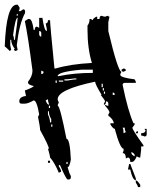

<svg xmlns="http://www.w3.org/2000/svg" viewBox="-20 -761 663 811"><path d="M409.2 -694.3Q418.9 -690.4 423.8 -690.4Q432.6 -694.3 437.5 -694.3Q437.5 -690.4 442.4 -690.4L437.5 -667V-629.9Q478.5 -458 493.2 -458L488.3 -448.2V-444.3Q488.3 -433.6 548.8 -425.8L553.7 -416V-411.1H506.8Q498 -410.2 498 -402.3Q520.5 -292 543.9 -240.2H548.8V-235.4L539.1 -221.7Q539.1 -212.9 585.9 -147.5V-142.6H576.2V-128.9L572.3 -95.7H567.4L557.6 -100.6Q548.8 -79.1 539.1 -77.1H530.3Q530.3 -95.7 520.5 -95.7L511.7 -91.8Q511.7 -114.3 498 -114.3L502 -124V-132.8Q487.3 -132.8 464.8 -216.8Q458 -216.8 446.3 -235.4V-240.2H460.9Q459 -256.8 437.5 -272.5V-277.3L442.4 -286.1Q442.4 -293.9 423.8 -314.5V-318.4L432.6 -314.5H437.5V-323.2Q437.5 -333 427.7 -333Q427.7 -318.4 418.9 -318.4V-323.2L423.8 -333Q423.8 -336.9 405.3 -360.4H409.2Q381.8 -405.3 381.8 -416Q223.6 -382.8 223.6 -341.8Q223.6 -336.9 228.5 -328.1Q223.6 -319.3 223.6 -314.5Q233.4 -314.5 260.7 -174.8Q275.4 -174.8 279.3 -86.9Q273.4 -54.7 265.6 -54.7Q272.5 -28.3 279.3 -17.6V-12.7Q279.3 -2.9 270.5 -2.9H265.6Q259.8 -2.9 233.4 -63.5H228.5V-58.6Q238.3 -43.9 238.3 -36.1L228.5 -31.2Q210 -75.2 191.4 -95.7Q191.4 -103.5 182.6 -132.8H186.5Q186.5 -144.5 149.4 -211.9Q149.4 -223.6 140.6 -267.6L145.5 -277.3Q135.7 -336.9 122.1 -336.9Q98.6 -323.2 85 -323.2H71.3Q61.5 -323.2 61.5 -333Q61.5 -352.5 89.8 -355.5L85 -378.9Q122.1 -392.6 122.1 -397.5Q98.6 -403.3 98.6 -411.1V-416Q117.2 -439.5 117.2 -462.9Q98.6 -607.4 85 -671.9L98.6 -680.7H103.5Q116.2 -680.7 122.1 -634.8H127Q127 -648.4 135.7 -648.4L145.5 -643.6V-685.5H159.2Q167 -629.9 177.7 -629.9V-638.7L172.9 -662.1Q182.6 -662.1 182.6 -675.8H191.4Q191.4 -659.2 210 -471.7H214.8Q276.4 -490.2 368.2 -495.1Q349.6 -555.7 349.6 -634.8V-653.3Q358.4 -663.1 358.4 -680.7H363.3L372.1 -675.8Q372.1 -682.6 386.7 -690.4H390.6V-680.7H400.4Q400.4 -694.3 409.2 -694.3ZM145.5 -629.9V-616.2Q146.5 -606.4 154.3 -606.4V-620.1Q154.3 -629.9 145.5 -629.9ZM223.6 -439.5H228.5Q293.9 -453.1 372.1 -453.1V-466.8H326.2Q223.6 -458 223.6 -439.5ZM502 -471.7Q511.7 -470.7 511.7 -462.9L502 -458Q493.2 -458 493.2 -466.8ZM154.3 -462.9V-448.2Q164.1 -448.2 164.1 -458ZM252 -425.8V-420.9H265.6Q291 -425.8 302.7 -425.8V-429.7H293.9Q268.6 -425.8 252 -425.8ZM214.8 -420.9V-411.1H219.7V-420.9ZM228.5 -420.9V-416H247.1V-420.9ZM409.2 -407.2V-392.6H414.1V-407.2ZM414.1 -388.7V-378.9H418.9V-388.7ZM418.9 -374V-365.2H423.8V-374ZM456.1 -370.1V-360.4H464.8Q464.8 -370.1 456.1 -370.1ZM172.9 -336.9Q179.7 -318.4 186.5 -318.4V-323.2Q182.6 -331.1 182.6 -341.8ZM186.5 -314.5V-304.7H191.4V-314.5ZM182.6 -291V-277.3Q191.4 -258.8 191.4 -244.1H196.3V-258.8Q186.5 -272.5 186.5 -291ZM196.3 -235.4V-225.6H201.2V-235.4ZM498 -221.7Q502 -213.9 502 -198.2L511.7 -203.1Q506.8 -210.9 506.8 -221.7ZM590.8 -216.8H599.6V-193.4Q599.6 -184.6 590.8 -184.6Q582 -188.5 576.2 -188.5V-198.2Q594.7 -198.2 594.7 -211.9Q590.8 -211.9 590.8 -216.8ZM562.5 -207V-198.2H553.7Q554.7 -207 562.5 -207ZM535.2 -119.1V-114.3Q535.2 -107.4 548.8 -100.6V-105.5Q548.8 -112.3 535.2 -119.1ZM182.6 -82H191.4V-73.2H182.6ZM260.7 -77.1V-68.4H265.6V-77.1ZM525.4 -68.4H530.3L553.7 -7.8V1Q539.1 -2 530.3 -44.9H520.5ZM553.7 1Q560.5 1 572.3 19.5V29.3H562.5Q562.5 22.5 553.7 10.7ZM54.7 -741.2 62.5 -729.5V-721.7L58.6 -713.9H66.4L78.1 -721.7Q85.9 -720.7 85.9 -713.9V-706.1Q61.5 -662.1 50.8 -569.3L54.7 -549.8L46.9 -545.9Q39.1 -545.9 39.1 -553.7H43Q27.3 -574.2 27.3 -592.8H23.4V-569.3L27.3 -549.8L19.5 -545.9Q19.5 -548.8 0 -565.4Q6.8 -741.2 50.8 -741.2ZM50.8 -702.1V-694.3H54.7V-702.1ZM35.2 -612.3Q39.1 -605.5 39.1 -592.8H43Q54.7 -677.7 54.7 -686.5Q44.9 -686.5 35.2 -612.3Z"/></svg>

Font: Blackcraft
Style: Regular
Weight: 400
Designer: GGBotNet
Foundry: GGBotNet
Version: 1.00